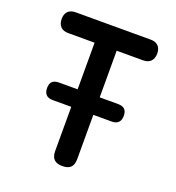

<svg xmlns="http://www.w3.org/2000/svg" viewBox="-133 -836 867 948"><g transform="rotate(20 300.0 -362.0)"><path d="M242 -621H103Q77 -621 63 -635.5Q49 -650 49 -676Q49 -702 63 -716Q77 -730 103 -730H497Q523 -730 537 -716Q551 -702 551 -676Q551 -650 537 -635.5Q523 -621 497 -621H358V-376H454Q478 -376 489.5 -365Q501 -354 501 -331Q501 -308 489.5 -296Q478 -284 454 -284H358V-52Q358 -22 344 -8Q330 6 300.5 6Q271 6 256.5 -8Q242 -22 242 -52V-284H145Q121 -284 109.5 -296Q98 -308 98 -331Q98 -354 109.5 -365Q121 -376 145 -376H242Z"/></g></svg>

Font: Maple Mono NL SemiBold
Style: Regular
Weight: 600
Monospace: yes
Designer: subframe7536
Version: Version 7.000